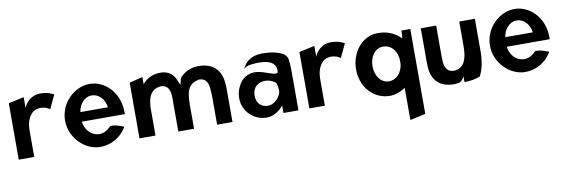

<svg xmlns="http://www.w3.org/2000/svg" viewBox="-53 -895 4506 1525"><g transform="rotate(-10 2200.5 -132.5)"><path d="M408 -461C394 -467 366 -488 295 -488C230 -488 179 -438 165 -394V-482L40 -455V0H165V-201C165 -220 166 -239 168 -257C177 -310 207 -368 264 -373C267 -374 271 -375 275 -375C325 -375 347 -357 356 -351Z M586 -210H933C933 -222 933 -234 932 -246C924 -395 814 -495 697 -495C574 -495 456 -382 456 -241C456 -101 574 13 697 13C782 13 862 -29 912 -112C890 -121 838 -142 801 -136C769 -101 734 -87 700 -89C640 -93 593 -146 586 -210ZM810 -287H588C596 -349 639 -402 699 -402C756 -402 801 -353 810 -287Z M1121 -418V-476L1014 -449V0H1143V-229C1146 -280 1156 -316 1175 -340C1190 -359 1212 -373 1240 -376C1243 -377 1248 -378 1252 -378C1301 -378 1324 -345 1327 -284V0H1454V-195C1454 -224 1457 -251 1460 -277C1466 -308 1476 -330 1491 -345C1504 -358 1520 -368 1540 -372C1546 -376 1554 -378 1562 -378C1607 -378 1631 -348 1636 -296C1638 -274 1640 -249 1640 -222V0H1764V-260C1764 -281 1763 -300 1761 -319C1750 -439 1668 -495 1543 -482C1493 -474 1457 -455 1421 -415C1417 -399 1413 -382 1409 -364H1408C1404 -371 1400 -378 1397 -385C1378 -449 1333 -485 1269 -485C1200 -485 1157 -459 1121 -418Z M1986 -467C1963 -457 1942 -425 1927 -398C1943 -412 1957 -420 1982 -423C2012 -427 2200 -453 2187 -332C2183 -294 2088 -351 2025 -357C2003 -359 1985 -359 1966 -353C1908 -337 1878 -293 1860 -243C1849 -211 1846 -176 1852 -139C1871 -48 1950 13 2041 13C2106 13 2159 -39 2175 -60V0H2296V-320C2296 -353 2294 -383 2290 -413C2279 -477 2172 -495 2090 -495C2042 -495 2010 -484 1986 -467ZM2064 -78C2010 -78 1973 -115 1973 -176C1973 -243 2020 -277 2075 -277C2116 -277 2155 -255 2163 -239C2168 -221 2172 -200 2172 -179C2172 -144 2126 -78 2064 -78Z M2752 -461C2738 -467 2710 -488 2639 -488C2574 -488 2523 -438 2509 -394V-482L2384 -455V0H2509V-201C2509 -220 2510 -239 2512 -257C2521 -310 2551 -368 2608 -373C2611 -374 2615 -375 2619 -375C2669 -375 2691 -357 2700 -351Z M3033 13C3079 13 3121 -5 3158 -29V230L3283 203V-482H3211C3211 -470 3211 -435 3207 -420C3164 -462 3109 -495 3022 -495C2895 -495 2803 -376 2803 -241C2803 -90 2907 13 3033 13ZM3045 -102C2979 -102 2936 -167 2936 -241C2936 -319 2979 -382 3045 -382C3106 -382 3150 -335 3158 -267C3158 -257 3159 -247 3159 -237C3159 -230 3158 -223 3158 -216C3149 -153 3105 -102 3045 -102Z M3366 -473V-203C3366 -190 3366 -177 3367 -165C3372 -61 3426 0 3523 9C3546 12 3570 10 3593 6C3611 -3 3624 -19 3634 -36V8C3682 8 3726 0 3761 -15C3789 -68 3802 -133 3802 -213V-473H3676V-274C3676 -176 3653 -107 3581 -97C3577 -96 3573 -95 3568 -95C3518 -95 3494 -129 3491 -190C3490 -207 3490 -225 3490 -243V-473Z M4013 -210H4360C4360 -222 4360 -234 4359 -246C4351 -395 4241 -495 4124 -495C4001 -495 3883 -382 3883 -241C3883 -101 4001 13 4124 13C4209 13 4289 -29 4339 -112C4317 -121 4265 -142 4228 -136C4196 -101 4161 -87 4127 -89C4067 -93 4020 -146 4013 -210ZM4237 -287H4015C4023 -349 4066 -402 4126 -402C4183 -402 4228 -353 4237 -287Z"/></g></svg>

Font: Bluebird
Style: Nrw
Weight: 400
Designer: Jasper
Foundry: Cannot Into Space Fonts
Version: Version 0.98